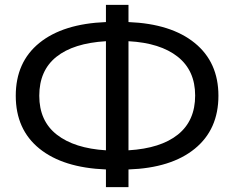

<svg xmlns="http://www.w3.org/2000/svg" viewBox="-20 -746 966 792"><path d="M417 26V-47Q240 -54 142.5 -133Q45 -212 45 -351Q45 -490 142.5 -569Q240 -648 417 -655V-726H510V-655Q686 -648 783.5 -568.5Q881 -489 881 -351Q881 -212 783.5 -132.5Q686 -53 510 -47V26ZM510 -576V-126Q643 -134 714 -191Q785 -248 785 -352Q785 -455 713 -512Q641 -569 510 -576ZM417 -126V-576Q283 -568 212.5 -511.5Q142 -455 142 -351Q142 -247 214.5 -190.5Q287 -134 417 -126Z"/></svg>

Font: Montserrat Medium
Style: Regular
Weight: 500
Designer: Julieta Ulanovsky
Foundry: Julieta Ulanovsky
Version: Version 9.000; ttfautohint (v1.8.4.7-5d5b)